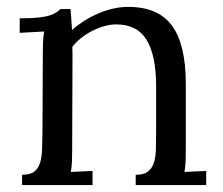

<svg xmlns="http://www.w3.org/2000/svg" viewBox="-20 -536 647 556"><path d="M104 -379.9Q104 -395.5 104.5 -411.6Q105 -427.7 107.9 -444.8L37.1 -440.9V-482.9Q69.8 -482.9 90.3 -485.1Q110.8 -487.3 123.3 -491.2Q135.7 -495.1 142.6 -499.8Q149.4 -504.4 155.3 -509.8H184.1Q185.1 -498.5 186.3 -484.1Q187.5 -469.7 188.5 -449.2Q204.6 -463.4 223.9 -475.6Q243.2 -487.8 264.2 -496.8Q285.2 -505.9 307.4 -511Q329.6 -516.1 351.1 -516.1Q438 -516.1 478 -461.7Q518.1 -407.2 518.1 -292.5V-106Q518.1 -85.9 517.6 -70.6Q517.1 -55.2 514.2 -38.1L577.1 -41V0H373V-29.8Q396 -29.8 408 -38.8Q419.9 -47.9 425.3 -64Q430.7 -80.1 431.4 -102.5Q432.1 -125 432.1 -151.9V-291.5Q431.2 -377.9 403.8 -421.6Q376.5 -465.3 316.9 -465.3Q298.8 -465.3 280.8 -460Q262.7 -454.6 246.1 -446Q229.5 -437.5 214.8 -425.8Q200.2 -414.1 189.5 -400.4Q189.9 -391.6 189.9 -381.8V-361.3L189 -106Q189 -85.9 188.5 -70.6Q188 -55.2 185.1 -38.1L248 -41V0H43.9V-29.8Q66.9 -29.8 78.9 -38.8Q90.8 -47.9 95.9 -64Q101.1 -80.1 101.8 -102.5Q102.5 -125 103 -151.9Z"/></svg>

Font: Parastoo FD
Style: FD
Weight: 400
Foundry: Saber Rastikerdar (saber.rastikerdar@gmail.com)
Version: Version 2.0.1